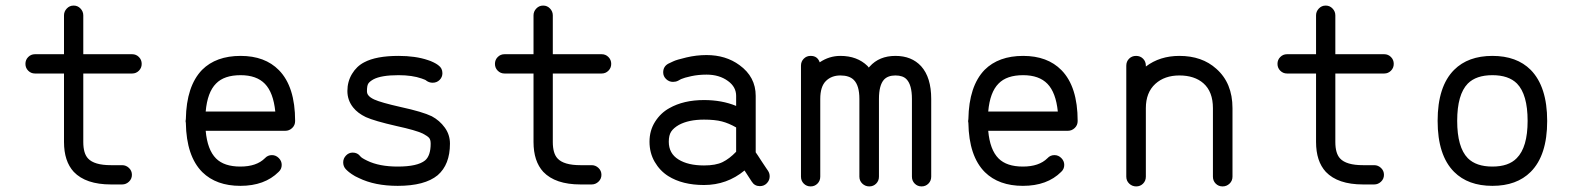

<svg xmlns="http://www.w3.org/2000/svg" viewBox="-20 -662 5640 687"><path d="M243 -642H244Q258 -642 268 -631.5Q278 -621 278 -607V-606V-468H452Q452 -468 453 -468Q467 -468 477 -458Q487 -448 487 -433.5Q487 -419 477 -409Q467 -399 453 -399Q452 -399 452 -399H278V-154Q278 -113 295 -95Q317 -71 377 -71H416H417Q431 -71 441.5 -61Q452 -51 452 -36.5Q452 -22 441.5 -12Q431 -2 417 -2Q417 -2 416 -2H377Q287 -2 244 -47Q209 -85 209 -154V-399Q106 -399 106 -399Q106 -399 105 -399Q91 -399 81 -409Q71 -419 71 -433.5Q71 -448 81 -458Q91 -468 105 -468Q106 -468 106 -468H209Q209 -606 209 -606V-607Q209 -621 219 -631.5Q229 -642 243 -642Z M841 -462H840Q841 -462 841 -462Q928 -462 978 -411Q1036 -352 1036 -229Q1036 -214 1025.5 -204Q1015 -194 1001 -194H716Q722 -126 753 -95Q782 -66 840 -66Q898 -66 928 -96Q938 -107 953 -107Q967 -107 977.5 -96.5Q988 -86 988 -72Q988 -57 977 -47Q927 3 840 3Q754 3 704 -46Q647 -103 645 -222Q644 -225 644 -228.5Q644 -232 645 -236Q647 -354 703 -412Q753 -462 841 -462ZM841 -393Q782 -393 753 -363Q722 -332 716 -263H965Q958 -331 928 -362Q898 -393 841 -393Z M1406 -462Q1467 -462 1511 -447Q1521 -444 1531 -439Q1541 -434 1545 -431L1549 -428Q1563 -418 1563 -400Q1563 -386 1553 -376Q1543 -366 1528 -366Q1516 -366 1506 -373Q1504 -376 1489 -381Q1455 -393 1406 -393Q1344 -393 1316 -378Q1302 -370 1297.5 -362.5Q1293 -355 1293 -336Q1293 -327 1298 -321Q1304 -313 1319 -306Q1343 -295 1414 -279Q1492 -262 1525 -246Q1553 -231 1571.5 -205.5Q1590 -180 1590 -148Q1590 -73 1546 -35Q1500 3 1403 3Q1321 3 1264 -25Q1250 -31 1238.5 -39Q1227 -47 1222 -52L1217 -57Q1208 -67 1208 -81Q1208 -95 1218 -105.5Q1228 -116 1242 -116Q1259 -116 1269 -103Q1273 -97 1294 -87Q1337 -66 1403 -66Q1474 -66 1501 -88Q1521 -105 1521 -148Q1521 -162 1515.5 -168.5Q1510 -175 1493 -184Q1468 -196 1399 -211Q1320 -229 1289 -243Q1260 -257 1244 -277Q1223 -303 1223 -336.5Q1223 -370 1239.5 -397.5Q1256 -425 1283 -439Q1326 -462 1406 -462Z M1923 -642H1924Q1938 -642 1948 -631.5Q1958 -621 1958 -607V-606V-468H2132Q2132 -468 2133 -468Q2147 -468 2157 -458Q2167 -448 2167 -433.5Q2167 -419 2157 -409Q2147 -399 2133 -399Q2132 -399 2132 -399H1958V-154Q1958 -113 1975 -95Q1997 -71 2057 -71H2096H2097Q2111 -71 2121.5 -61Q2132 -51 2132 -36.5Q2132 -22 2121.5 -12Q2111 -2 2097 -2Q2097 -2 2096 -2H2057Q1967 -2 1924 -47Q1889 -85 1889 -154V-399Q1786 -399 1786 -399Q1786 -399 1785 -399Q1771 -399 1761 -409Q1751 -419 1751 -433.5Q1751 -448 1761 -458Q1771 -468 1785 -468Q1786 -468 1786 -468H1889Q1889 -606 1889 -606V-607Q1889 -621 1899 -631.5Q1909 -642 1923 -642Z M2508 -465Q2577 -465 2626 -429Q2684 -387 2684 -319V-227V-117Q2687 -113 2691.5 -106Q2696 -99 2705.5 -84.5Q2715 -70 2721.5 -60.5Q2728 -51 2728 -51Q2734 -42 2734 -31Q2734 -17 2724 -6.5Q2714 4 2699 4Q2680 4 2670 -12L2644 -52Q2581 0 2499 0Q2422 0 2371 -32Q2341 -51 2322.5 -83Q2304 -115 2304 -155Q2304 -195 2324 -226.5Q2344 -258 2375 -275Q2426 -304 2499 -304Q2563 -304 2614 -283V-319Q2614 -351 2585 -372Q2554 -395 2508 -395Q2479 -395 2453.5 -389.5Q2428 -384 2417 -379L2406 -373Q2398 -369 2388 -369Q2374 -369 2363.5 -379Q2353 -389 2353 -403Q2353 -424 2371 -434Q2378 -437 2389 -442.5Q2400 -448 2436 -456.5Q2472 -465 2508 -465ZM2499 -234Q2444 -234 2409 -215Q2390 -204 2381.5 -191Q2373 -178 2373 -155Q2373 -113 2407.5 -91.5Q2442 -70 2499 -70Q2541 -70 2565.5 -82Q2590 -94 2614 -119V-206Q2588 -221 2563 -227.5Q2538 -234 2499 -234Z M2880 -462H2881Q2905 -462 2913 -439Q2947 -462 2987 -462Q3047 -462 3084 -426Q3084 -426 3089 -420Q3089 -421 3090 -422Q3091 -423 3092 -424Q3126 -462 3184 -462Q3242 -462 3276 -425Q3312 -385 3312 -308V-30Q3312 -15 3302 -5Q3292 5 3277.5 5Q3263 5 3253 -5Q3243 -15 3243 -30V-308Q3243 -358 3224 -378Q3211 -392 3184 -392Q3157 -392 3143 -377Q3125 -357 3125 -308V-30Q3125 -15 3115 -5Q3105 5 3090.5 5Q3076 5 3065.5 -5Q3055 -15 3055 -30V-308Q3055 -356 3035 -376Q3019 -392 2987 -392Q2955 -392 2935 -372Q2915 -352 2915 -308V-30Q2915 -15 2905 -5Q2895 5 2880.5 5Q2866 5 2856 -5Q2846 -15 2846 -30V-308Q2846 -427 2846 -427Q2846 -442 2856 -452Q2866 -462 2880 -462Z M3641 -462H3640Q3641 -462 3641 -462Q3728 -462 3778 -411Q3836 -352 3836 -229Q3836 -214 3825.5 -204Q3815 -194 3801 -194H3516Q3522 -126 3553 -95Q3582 -66 3640 -66Q3698 -66 3728 -96Q3738 -107 3753 -107Q3767 -107 3777.5 -96.5Q3788 -86 3788 -72Q3788 -57 3777 -47Q3727 3 3640 3Q3554 3 3504 -46Q3447 -103 3445 -222Q3444 -225 3444 -228.5Q3444 -232 3445 -236Q3447 -354 3503 -412Q3553 -462 3641 -462ZM3641 -393Q3582 -393 3553 -363Q3522 -332 3516 -263H3765Q3758 -331 3728 -362Q3698 -393 3641 -393Z M4045 -462Q4060 -462 4070 -452Q4080 -442 4080 -427V-424Q4130 -462 4200 -462Q4281 -462 4332 -416Q4390 -365 4390 -275V-30Q4390 -15 4379.5 -5Q4369 5 4354.5 5Q4340 5 4330 -5Q4320 -15 4320 -30V-275Q4320 -334 4286 -364Q4254 -392 4200 -392Q4147 -392 4114 -362Q4080 -331 4080 -275V-33V-30Q4080 -15 4070 -5Q4060 5 4045.5 5Q4031 5 4020.5 -5Q4010 -15 4010 -30V-33V-275Q4010 -427 4010 -427Q4010 -442 4020 -452Q4030 -462 4045 -462Z M4723 -642H4724Q4738 -642 4748 -631.5Q4758 -621 4758 -607V-606V-468H4932Q4932 -468 4933 -468Q4947 -468 4957 -458Q4967 -448 4967 -433.5Q4967 -419 4957 -409Q4947 -399 4933 -399Q4932 -399 4932 -399H4758V-154Q4758 -113 4775 -95Q4797 -71 4857 -71H4896H4897Q4911 -71 4921.5 -61Q4932 -51 4932 -36.5Q4932 -22 4921.5 -12Q4911 -2 4897 -2Q4897 -2 4896 -2H4857Q4767 -2 4724 -47Q4689 -85 4689 -154V-399Q4586 -399 4586 -399Q4586 -399 4585 -399Q4571 -399 4561 -409Q4551 -419 4551 -433.5Q4551 -448 4561 -458Q4571 -468 4585 -468Q4586 -468 4586 -468H4689Q4689 -606 4689 -606V-607Q4689 -621 4699 -631.5Q4709 -642 4723 -642Z M5457 -412Q5516 -352 5516 -229Q5516 -106 5457 -47Q5407 3 5320 3Q5233 3 5183 -47Q5124 -106 5124 -229.5Q5124 -353 5183 -412Q5233 -462 5320 -462Q5407 -462 5457 -412ZM5320 -393Q5262 -393 5232 -363Q5194 -324 5194 -229.5Q5194 -135 5232 -96Q5262 -66 5320 -66Q5378 -66 5407 -96Q5446 -135 5446 -229.5Q5446 -324 5408 -363Q5378 -393 5320 -393Z"/></svg>

Font: Brass Mono
Style: Regular
Weight: 400
Monospace: yes
Version: Version 1.100; ttfautohint (v1.8.3) -l 8 -r 50 -G 200 -x 14 